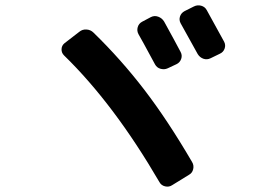

<svg xmlns="http://www.w3.org/2000/svg" viewBox="-20 -753 1040 725"><path d="M599.6 -671.9Q641.6 -595.7 662.1 -556.6Q668.9 -543.9 664.1 -530.3Q659.2 -516.6 646.5 -510.7L613.3 -495.1Q600.6 -489.3 586.4 -493.2Q572.3 -497.1 565.4 -509.8Q511.7 -609.4 502.9 -624Q496.1 -636.7 500 -650.4Q503.9 -664.1 516.6 -670.9L549.8 -688.5Q563.5 -695.3 577.6 -689.9Q591.8 -684.6 599.6 -671.9ZM711.9 -728.5Q725.6 -735.4 739.7 -731.4Q753.9 -727.5 760.7 -714.8Q796.9 -649.4 826.2 -595.7Q833 -583 828.1 -569.3Q823.2 -555.7 809.6 -549.8L775.4 -533.2Q761.7 -526.4 748 -531.2Q734.4 -536.1 726.6 -548.8Q681.6 -630.9 662.1 -665Q655.3 -677.7 659.7 -690.9Q664.1 -704.1 676.8 -710.9ZM582 -65.4Q410.2 -360.4 221.7 -543.9Q211.9 -553.7 212.4 -567.4Q212.9 -581.1 223.6 -589.8L279.3 -632.8Q291 -642.6 306.6 -641.6Q322.3 -640.6 333 -629.9Q436.5 -529.3 524.9 -414.1Q613.3 -298.8 705.1 -141.6Q712.9 -128.9 709.5 -114.3Q706.1 -99.6 693.4 -92.8L629.9 -53.7Q618.2 -45.9 603.5 -49.3Q588.9 -52.7 582 -65.4Z"/></svg>

Font: Rounded-L Mgen+ 1mn bold
Style: Bold
Weight: 700
Designer: [Source Han Sans]
Ryoko NISHIZUKA  (kana & ideographs); Paul D. Hunt (Latin, Greek & Cyrillic); Wenlong ZHANG  (bopomofo
Version: Version 1.059.20150602